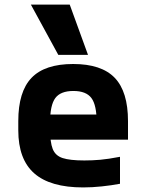

<svg xmlns="http://www.w3.org/2000/svg" viewBox="-20 -810 640 840"><path d="M344 10Q200 10 130 -51.5Q60 -113 60 -240V-280Q60 -409 118 -469.5Q176 -530 300 -530Q424 -530 482 -469.5Q540 -409 540 -280V-199H138V-309H436L403 -274Q403 -350 380 -381Q357 -412 301 -412Q245 -412 222 -381Q199 -350 199 -274V-246Q199 -188 210.5 -158.5Q222 -129 254 -118.5Q286 -108 349 -108Q384 -108 418.5 -111Q453 -114 505 -124V-6Q468 1 425.5 5.5Q383 10 344 10ZM235 -570 115 -790H285L365 -570Z"/></svg>

Font: M PLUS Code Latin Expanded
Style: Bold
Weight: 700
Width: 7
Designer: Coji Morishita
Foundry: UNDERFOREST DESIGN
Version: Version 1.002; ttfautohint (v1.8.3)